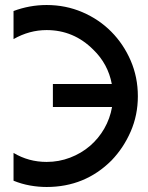

<svg xmlns="http://www.w3.org/2000/svg" viewBox="-20 -740 590 766"><path d="M166 -720Q242 -720 308.5 -691.5Q375 -663 424 -613.5Q473 -564 501.5 -498Q530 -432 530 -356Q530 -281 501.5 -215.5Q473 -150 425 -100Q319 6 166 6Q133 6 99.5 0Q66 -6 34 -19V-130Q94 -94 166 -94Q215 -94 259.5 -111Q304 -128 338.5 -157.5Q373 -187 396 -227Q419 -267 427 -313H191V-405H426Q411 -485 352 -542Q274 -620 166 -620Q97 -620 34 -584V-696Q98 -720 166 -720Z"/></svg>

Font: Fundamental  Brigade
Style: Regular
Weight: 400
Designer: Peter Wiegel, original typeface by Arno Drescher 1935
Foundry: Peter Wiegel
Version: Version 0.000 2012 initial release